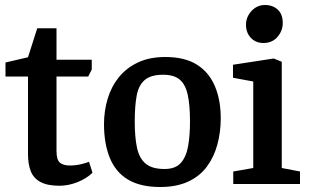

<svg xmlns="http://www.w3.org/2000/svg" viewBox="-20 -736 1235 768"><path d="M218 7Q170 7 142 -8Q114 -23 103 -51.5Q92 -80 92 -119V-430H2V-486L92 -507L129 -623H206V-497H347V-458L333 -430H206V-133Q206 -96 220 -85Q234 -74 259 -74Q282 -74 303.5 -79Q325 -84 336 -89L350 -45Q325 -21 289 -7Q253 7 218 7Z M621 12Q541 12 491.5 -18Q442 -48 419 -105Q396 -162 396 -240Q396 -292 410.5 -340.5Q425 -389 455 -426.5Q485 -464 531.5 -486Q578 -508 641 -508Q719 -508 767.5 -477.5Q816 -447 839.5 -391.5Q863 -336 863 -263Q863 -208 849.5 -158Q836 -108 807.5 -69.5Q779 -31 732.5 -9.5Q686 12 621 12ZM638 -60Q682 -60 703.5 -84.5Q725 -109 732.5 -152Q740 -195 740 -249Q740 -315 731 -356.5Q722 -398 699 -417.5Q676 -437 633 -437Q584 -437 559.5 -416.5Q535 -396 527 -355Q519 -314 519 -249Q519 -187 528 -145Q537 -103 562.5 -81.5Q588 -60 638 -60Z M913 0V-50L993 -64V-410L912 -425V-477L1075 -502L1107 -489V-64L1180 -50V0ZM1034 -564Q1003 -564 983.5 -584.5Q964 -605 964 -637Q964 -668 986 -692Q1008 -716 1040 -716Q1071 -716 1091 -697.5Q1111 -679 1111 -644Q1111 -613 1090 -588.5Q1069 -564 1034 -564Z"/></svg>

Font: Faustina SemiBold
Style: Regular
Weight: 600
Designer: Alfonso Garcia
Foundry: http://www.omnibus-type.com
Version: Version 1.200